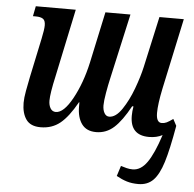

<svg xmlns="http://www.w3.org/2000/svg" viewBox="-53 -590 880 871"><g transform="rotate(5 386.5 -154.5)"><path d="M757 -51Q738 58 720 116Q702 174 676 200.5Q650 227 608 227Q579 227 556 220Q533 213 508 199L523 152Q535 156 549 159.5Q563 163 577 163Q614 163 642.5 122.5Q671 82 699 -4Q673 10 638 10Q552 10 552 -79Q552 -100 556 -122H550Q513 -54 478 -22.5Q443 9 397 9Q353 9 331.5 -20.5Q310 -50 310 -100V-119H308Q270 -51 233 -21Q196 9 144 9Q98 9 78 -19.5Q58 -48 58 -95Q58 -117 64 -150Q70 -183 76 -212L114 -392Q123 -434 123 -453Q123 -475 112 -482.5Q101 -490 79 -490H66L75 -536H257L192 -228Q174 -148 174 -115Q174 -94 182.5 -80Q191 -66 207 -66Q243 -66 282 -137Q321 -208 342 -303L392 -536H506L440 -240Q433 -210 426.5 -172.5Q420 -135 420 -115Q420 -94 428 -80Q436 -66 450 -66Q480 -66 508 -107.5Q536 -149 556.5 -204.5Q577 -260 587 -305L638 -536H749L680 -214Q665 -142 665 -102Q665 -58 690 -58Q702 -58 712.5 -63Q723 -68 741 -81Z"/></g></svg>

Font: Noto Serif CondSemiBold
Style: Italic
Weight: 600
Width: 3
Italic angle: -12°
Designer: Monotype Design Team
Foundry: Monotype Imaging Inc.
Version: Version 1.001